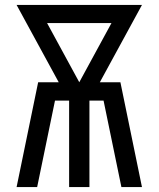

<svg xmlns="http://www.w3.org/2000/svg" viewBox="-20 -755 640 775"><path d="M47 0 134 -423H217L47 -735H553L383 -423H466L553 0H470L398 -349H341V0H259V-349H202L130 0ZM300 -423 430 -662H170Z"/></svg>

Font: Iosevka Mono
Style: Regular
Weight: 400
Designer: Belleve Invis
Foundry: Belleve Invis
Version: Version 11.1.1